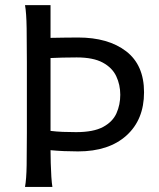

<svg xmlns="http://www.w3.org/2000/svg" viewBox="-20 -733 624 753"><path d="M78.1 -712.9H178.2V-584.5Q203.1 -585 230.2 -585.4Q257.3 -585.9 286.1 -585.9Q404.3 -585.9 474.6 -532Q544.9 -478 544.9 -371.1Q544.9 -263.7 475.8 -201.4Q406.7 -139.2 286.1 -139.2Q259.3 -139.2 230.7 -140.4Q202.1 -141.6 178.2 -144Q178.2 -121.6 179 -93.3Q179.7 -64.9 181.4 -39.6Q183.1 -14.2 185.5 0H78.1Q83.5 -29.3 84.5 -84.7Q85.4 -140.1 85.4 -212.4V-488.3Q85.4 -560.1 84.5 -621.8Q83.5 -683.6 78.1 -712.9ZM178.2 -505.4V-219.7Q201.2 -216.8 226.1 -215.8Q251 -214.8 278.3 -214.8Q346.7 -214.8 384.3 -235.1Q421.9 -255.4 436.8 -288.8Q451.7 -322.3 451.7 -361.3Q451.7 -400.4 436 -433.8Q420.4 -467.3 383.1 -487.5Q345.7 -507.8 280.8 -507.8Q246.6 -507.8 224.9 -507.1Q203.1 -506.3 178.2 -505.4Z"/></svg>

Font: Andika LitF DSA DSG
Style: Regular
Weight: 400
Designer: Victor Gaultney, Annie Olsen, Julie Remington, Don Collingsworth, Eric Hays, Becca Hirsbrunner
Foundry: SIL International
Version: Version 6.200 ; LitF DSA DSG; ttfautohint (v1.8.3.10-c5d8)